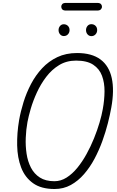

<svg xmlns="http://www.w3.org/2000/svg" viewBox="-20 -1295 802 1318"><path d="M354.5 2.5Q262.5 2.5 206.8 -37.5Q151 -77.5 125.2 -145Q99.5 -212.5 97.8 -296.8Q96 -381 111 -469.5Q121.5 -529.5 141.5 -594Q161.5 -658.5 193 -718.5Q224.5 -778.5 269.2 -826.5Q314 -874.5 373.5 -902.8Q433 -931 509 -931Q610.5 -931 669.8 -886.8Q729 -842.5 747.2 -758.8Q765.5 -675 744 -556.5Q735.5 -508.5 720.5 -449.2Q705.5 -390 682.8 -327Q660 -264 628.8 -205.2Q597.5 -146.5 557 -99.8Q516.5 -53 466.2 -25.2Q416 2.5 354.5 2.5ZM353.5 -51Q397.5 -51 437 -76Q476.5 -101 511 -143.2Q545.5 -185.5 574.2 -237.8Q603 -290 625.5 -345.8Q648 -401.5 663.2 -453.2Q678.5 -505 685.5 -545.5Q697 -608 697.5 -667.5Q698 -727 680.2 -774.8Q662.5 -822.5 619.8 -850.8Q577 -879 502 -879Q436.5 -879 385.8 -848Q335 -817 297.2 -767.2Q259.5 -717.5 233.2 -660.2Q207 -603 191.2 -549Q175.5 -495 168.5 -457Q159 -405.5 156.8 -349Q154.5 -292.5 162.5 -239.5Q170.5 -186.5 192.5 -144Q214.5 -101.5 253.8 -76.2Q293 -51 353.5 -51ZM607.5 -1047Q591.5 -1047 581 -1059Q570.5 -1071 570.5 -1088.5Q570.5 -1104.5 580.5 -1116.8Q590.5 -1129 607.5 -1129Q624 -1129 635.5 -1118Q647 -1107 647 -1088.5Q647 -1071.5 635.8 -1059.2Q624.5 -1047 607.5 -1047ZM418 -1047.5Q402.5 -1047.5 392.2 -1059.5Q382 -1071.5 382 -1088.5Q382 -1104.5 392 -1116.5Q402 -1128.5 418 -1128.5Q434.5 -1128.5 446 -1117.5Q457.5 -1106.5 457.5 -1088.5Q457.5 -1071.5 446.5 -1059.5Q435.5 -1047.5 418 -1047.5ZM433.5 -1222.5Q415 -1222.5 407.8 -1230.2Q400.5 -1238 400.5 -1249Q400.5 -1260 407.8 -1267.5Q415 -1275 433.5 -1275H647Q665 -1275 672.5 -1267.5Q680 -1260 680 -1249Q680 -1238.5 672.2 -1230.5Q664.5 -1222.5 647 -1222.5Z"/></svg>

Font: Edu AU VIC WA NT Pre
Style: Regular
Weight: 400
Designer: Tina and Corey Anderson, Eben Sorkin, Mirko Velimirovic
Foundry: Google for Education
Version: Version 1.001